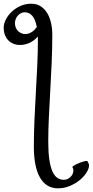

<svg xmlns="http://www.w3.org/2000/svg" viewBox="-100 -777 503 1041"><path d="M36.6 -592.3Q47.9 -592.3 57.4 -595.9Q66.9 -599.6 74.7 -605Q82.5 -610.4 88.9 -617.2Q95.2 -624 99.6 -630.4Q85 -710.4 33.7 -710.4Q22.9 -710.4 13.4 -705.6Q3.9 -700.7 -3.4 -692.4Q-10.7 -684.1 -14.9 -673.3Q-19 -662.6 -19 -651.4Q-19 -638.2 -14.4 -627.2Q-9.8 -616.2 -2 -608.6Q5.9 -601.1 15.9 -596.7Q25.9 -592.3 36.6 -592.3ZM-80.1 -626Q-80.1 -647.5 -68.6 -670.7Q-57.1 -693.8 -37.1 -712.9Q-17.1 -731.9 10.3 -744.4Q37.6 -756.8 69.8 -756.8Q99.6 -756.8 121.1 -742.7Q142.6 -728.5 156.5 -705.1Q170.4 -681.6 177 -651.4Q183.6 -621.1 183.6 -589.4Q183.6 -515.1 180.2 -438.2Q176.8 -361.3 172.6 -286.6Q168.5 -211.9 165 -141.6Q161.6 -71.3 161.6 -10.3Q161.6 48.3 167.5 88.1Q173.3 127.9 184.3 152.3Q195.3 176.8 210.7 187.3Q226.1 197.8 245.6 197.8Q259.8 197.8 271.2 190.9Q282.7 184.1 289.6 173.8Q296.4 163.6 297.6 151.4Q298.8 139.2 292.5 128.9Q291 127 300.8 120.8Q310.5 114.7 324.2 108.9Q337.9 103 352.1 98.9Q366.2 94.7 373.5 95.7L382.8 114.7Q384.3 133.3 370.8 155.8Q357.4 178.2 334 198Q310.5 217.8 279.3 231Q248 244.1 214.4 244.1Q181.2 244.1 156.5 228.5Q131.8 212.9 115.7 183.8Q99.6 154.8 91.6 113.3Q83.5 71.8 83.5 19.5Q83.5 -52.7 86.9 -128.2Q90.3 -203.6 94.5 -277.8Q98.6 -352.1 102.1 -423.6Q105.5 -495.1 105.5 -559.6Q105.5 -564.5 105.2 -569.1Q105 -573.7 105 -578.6Q83 -554.7 58.6 -543.9Q34.2 -533.2 9.3 -533.2Q-11.7 -533.2 -28.3 -540.3Q-44.9 -547.4 -56.4 -559.8Q-67.9 -572.3 -74 -589.4Q-80.1 -606.4 -80.1 -626Z"/></svg>

Font: Gentium
Style: Regular
Weight: 400
Designer: J. Victor Gaultney
Version: Version 1.03; 2011; OFL 1.1 release